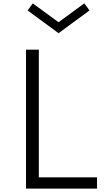

<svg xmlns="http://www.w3.org/2000/svg" viewBox="-20 -1120 652 1140"><path d="M134.5 0V-825H210.5V-67H556V0ZM327.5 -923 144 -1058 174.5 -1100 327.5 -988 480.5 -1100 511.5 -1058Z"/></svg>

Font: Spartan Thin
Style: Regular
Weight: 400
Version: Version 1.004